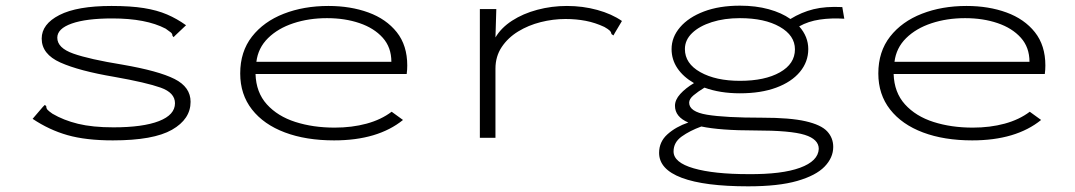

<svg xmlns="http://www.w3.org/2000/svg" viewBox="-20 -485 3790 677"><path d="M378 10Q283 10 218 -8.5Q153 -27 95 -66L131 -108L138 -115L143 -111Q143 -103 147.5 -98Q152 -93 165 -84Q204 -61 255 -48.5Q306 -36 380 -36Q484 -36 540.5 -58Q597 -80 597 -121Q597 -158 546.5 -176Q496 -194 383 -214Q259 -235 193 -264.5Q127 -294 127 -349Q127 -400 189.5 -432Q252 -464 373 -464Q441 -464 487.5 -456.5Q534 -449 569 -434Q604 -419 636 -396L599 -361L592 -354L588 -359Q588 -366 582.5 -370.5Q577 -375 564 -384Q495 -420 376 -420Q284 -420 233 -402Q182 -384 182 -352Q182 -316 238.5 -296Q295 -276 412 -257Q539 -235 595.5 -206.5Q652 -178 652 -126Q652 -65 586.5 -27.5Q521 10 378 10Z M1158 10Q1059 10 984.5 -18Q910 -46 868.5 -99Q827 -152 827 -226Q827 -303 868.5 -356Q910 -409 980.5 -436.5Q1051 -464 1138 -464Q1216 -464 1279 -441Q1342 -418 1379 -371.5Q1416 -325 1416 -254Q1416 -246 1415.5 -239Q1415 -232 1414 -224H881Q883 -159 921 -117Q959 -75 1021.5 -55Q1084 -35 1160 -35Q1221 -35 1272.5 -49Q1324 -63 1361 -91L1401 -62Q1312 10 1158 10ZM884 -267H1360Q1360 -318 1329.5 -352Q1299 -386 1247.5 -403.5Q1196 -421 1133 -421Q1069 -421 1014.5 -403Q960 -385 925 -350.5Q890 -316 884 -267Z M1672 -453H1730L1727 -353Q1747 -387 1785.5 -412Q1824 -437 1874.5 -450.5Q1925 -464 1979 -464Q2035 -464 2086 -450Q2137 -436 2173 -411L2148 -369L2143 -360L2136 -365Q2135 -372 2130 -377Q2125 -382 2111 -390Q2079 -405 2045.5 -411.5Q2012 -418 1974 -418Q1930 -418 1886.5 -407Q1843 -396 1807 -374Q1771 -352 1749 -319Q1727 -286 1727 -243V1H1672Z M2589 -156Q2519 -156 2464 -176Q2441 -162 2425.5 -149Q2410 -136 2410 -123Q2410 -91 2473 -80.5Q2536 -70 2667 -70Q2766 -70 2820.5 -57.5Q2875 -45 2896.5 -22Q2918 1 2918 33Q2918 71 2887.5 102.5Q2857 134 2791 153Q2725 172 2618 172Q2464 172 2384 142Q2304 112 2304 54Q2304 15 2333.5 -11.5Q2363 -38 2407 -53Q2360 -73 2360 -112Q2360 -133 2378.5 -153.5Q2397 -174 2427 -192Q2389 -214 2368.5 -244.5Q2348 -275 2348 -312Q2348 -354 2378 -389Q2408 -424 2462 -444.5Q2516 -465 2589 -465Q2645 -465 2690.5 -452.5Q2736 -440 2767 -418Q2806 -442 2848.5 -452.5Q2891 -463 2950 -460L2957 -419Q2911 -422 2870.5 -416Q2830 -410 2798 -392Q2830 -356 2830 -312Q2830 -267 2800.5 -231.5Q2771 -196 2717 -176Q2663 -156 2589 -156ZM2589 -200Q2677 -200 2730 -230Q2783 -260 2783 -311Q2783 -360 2729.5 -390.5Q2676 -421 2589 -421Q2534 -421 2490 -407Q2446 -393 2420.5 -368.5Q2395 -344 2395 -312Q2395 -261 2449.5 -230.5Q2504 -200 2589 -200ZM2619 129Q2737 130 2801 106.5Q2865 83 2867 40Q2867 6 2817.5 -9.5Q2768 -25 2642 -25Q2519 -25 2453 -39Q2412 -24 2383.5 -3.5Q2355 17 2355 49Q2355 88 2426 108.5Q2497 129 2619 129Z M3408 10Q3309 10 3234.5 -18Q3160 -46 3118.5 -99Q3077 -152 3077 -226Q3077 -303 3118.5 -356Q3160 -409 3230.5 -436.5Q3301 -464 3388 -464Q3466 -464 3529 -441Q3592 -418 3629 -371.5Q3666 -325 3666 -254Q3666 -246 3665.5 -239Q3665 -232 3664 -224H3131Q3133 -159 3171 -117Q3209 -75 3271.5 -55Q3334 -35 3410 -35Q3471 -35 3522.5 -49Q3574 -63 3611 -91L3651 -62Q3562 10 3408 10ZM3134 -267H3610Q3610 -318 3579.5 -352Q3549 -386 3497.5 -403.5Q3446 -421 3383 -421Q3319 -421 3264.5 -403Q3210 -385 3175 -350.5Q3140 -316 3134 -267Z"/></svg>

Font: Inconsolata ExtraExpanded Light
Style: Regular
Weight: 300
Width: 8
Monospace: yes
Designer: Raph Levien, Cyreal, Brenton Simpson
Foundry: Raph Levien, Cyreal, Google
Version: Version 3.001; ttfautohint (v1.8.2.53-6de2)